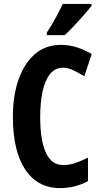

<svg xmlns="http://www.w3.org/2000/svg" viewBox="-20 -954 518 984"><path d="M304 -607Q262 -607 236 -574Q210 -541 198 -484Q186 -427 186 -355Q186 -235 215 -171.5Q244 -108 304 -108Q334 -108 364 -118Q394 -128 431 -146V-26Q366 10 288 10Q172 10 109 -85.5Q46 -181 46 -356Q46 -463 75 -546Q104 -629 158.5 -676.5Q213 -724 292 -724Q335 -724 373.5 -711.5Q412 -699 450 -677L412 -563Q382 -582 354.5 -594.5Q327 -607 304 -607ZM449 -924Q435 -906 411.5 -879Q388 -852 361.5 -823.5Q335 -795 312 -774H220V-787Q246 -827 266 -864Q286 -901 302 -934H449Z"/></svg>

Font: Noto Sans Sinhala UI ExtraCondensed
Style: Bold
Weight: 700
Width: 2
Designer: Jelle Bosma - Monotype Design Team
Foundry: Monotype Imaging Inc.
Version: Version 2.006; ttfautohint (v1.8.4.7-5d5b)